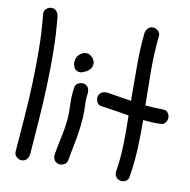

<svg xmlns="http://www.w3.org/2000/svg" viewBox="-90 -855 1002 1013"><g transform="rotate(10 411.5 -349.0)"><path d="M104.5 -766.6Q122.1 -766.6 131.8 -754.9Q141.6 -743.2 143.6 -727.5Q153.3 -634.8 154.3 -542Q155.3 -449.2 151.9 -356.4Q148.4 -263.7 141.6 -170.9Q134.8 -78.1 127.9 13.7Q126 30.3 115.7 41.5Q105.5 52.7 88.9 52.7Q74.2 52.7 61.5 41.5Q48.8 30.3 49.8 13.7Q56.6 -78.1 64 -170.9Q71.3 -263.7 74.7 -356.4Q78.1 -449.2 77.1 -542Q76.2 -634.8 66.4 -727.5Q64.5 -743.2 77.1 -754.9Q89.8 -766.6 104.5 -766.6Z M255.9 -9.8Q263.7 -56.6 273.9 -102.1Q284.2 -147.5 289.1 -194.3Q293 -240.2 290.5 -284.7Q288.1 -329.1 295.9 -375Q297.9 -390.6 314 -398.4Q330.1 -406.2 343.8 -402.3Q360.4 -397.5 366.7 -383.8Q373 -370.1 371.1 -354.5Q367.2 -332 367.7 -308.6Q368.2 -285.2 369.1 -261.7Q369.1 -216.8 363.3 -171.9Q357.4 -125 348.1 -80.1Q338.9 -35.2 331.1 10.7Q328.1 26.4 312.5 34.2Q296.9 42 283.2 38.1Q266.6 33.2 259.8 19.5Q252.9 5.9 255.9 -9.8ZM302.7 -459Q295.9 -460.9 289.1 -465.3Q282.2 -469.7 279.3 -476.6Q276.4 -484.4 274.4 -490.2Q272.5 -496.1 272.5 -503.9Q272.5 -512.7 275.4 -521.5Q279.3 -539.1 291 -546.9Q294.9 -552.7 301.8 -555.7Q312.5 -562.5 326.2 -563Q339.8 -563.5 350.6 -555.7Q355.5 -551.8 360.4 -547.4Q365.2 -543 368.2 -536.1Q370.1 -531.2 372.6 -525.4Q375 -519.5 374 -513.7Q373 -506.8 372.1 -501Q371.1 -495.1 367.2 -490.2Q362.3 -483.4 359.4 -480.5Q356.4 -477.5 349.6 -472.7Q345.7 -468.8 337.9 -466.8Q317.4 -455.1 302.7 -459Z M775.4 -340.8Q793.9 -340.8 803.2 -329.1Q812.5 -317.4 812.5 -302.7Q812.5 -288.1 803.2 -275.9Q793.9 -263.7 775.4 -263.7Q752 -262.7 729 -264.2Q706.1 -265.6 683.6 -267.6Q684.6 -190.4 681.2 -113.3Q677.7 -36.1 665 40Q663.1 56.6 647.5 64.5Q631.8 72.3 617.2 67.4Q600.6 62.5 594.2 49.3Q587.9 36.1 590.8 19.5Q602.5 -54.7 604 -128.9Q605.5 -203.1 603.5 -278.3Q566.4 -284.2 528.3 -290.5Q490.2 -296.9 453.1 -301.8Q436.5 -303.7 429.2 -319.8Q421.9 -335.9 425.8 -349.6Q430.7 -366.2 444.3 -372.6Q458 -378.9 473.6 -377Q505.9 -372.1 538.1 -366.7Q570.3 -361.3 603.5 -356.4Q602.5 -361.3 602.5 -371.1Q602.5 -459 602.1 -544.9Q601.6 -630.9 610.4 -718.8Q612.3 -734.4 622.6 -746.1Q632.8 -757.8 649.4 -757.8Q664.1 -757.8 677.2 -746.1Q690.4 -734.4 688.5 -718.8Q678.7 -625 679.2 -532.7Q679.7 -440.4 681.6 -345.7Q705.1 -343.8 728.5 -342.3Q752 -340.8 775.4 -340.8Z"/></g></svg>

Font: Schoolbell
Style: Regular
Weight: 400
Designer: Font Diner, Inc
Foundry: Font Diner, Inc
Version: Version 1.000